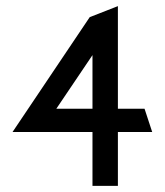

<svg xmlns="http://www.w3.org/2000/svg" viewBox="-20 -602 538 627"><path d="M21 -171H282V5H365V-171H477L452 -247H365V-582L273 -546ZM164 -247 282 -422V-247Z"/></svg>

Font: Charger Sport
Style: SeBdExt
Weight: 600
Designer: Jasper
Foundry: Cannot Into Space Fonts
Version: Version 1.1